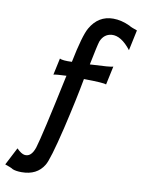

<svg xmlns="http://www.w3.org/2000/svg" viewBox="-245 -709 741 996"><g transform="rotate(10 125.0 -210.5)"><path d="M401 -605 378 -497Q326 -564 276 -560Q236 -556 219 -515Q212 -494 191 -389Q303 -394 313 -399L292 -301Q281 -308 174 -309Q155 -203 117 -41Q75 134 56 163Q20 223 -61 223Q-90 223 -108 216Q-118 209 -151 198Q-138 172 -103 105Q-78 130 -61 132Q-26 137 -8 84Q12 20 80 -302L82 -310Q29 -308 14 -304L33 -392Q47 -384 97 -386Q126 -530 150 -571Q192 -644 270 -644Q313 -644 358 -623Q368 -616 401 -605Z"/></g></svg>

Font: GFS Neohellenic Rg
Style: Bold Italic
Weight: 700
Italic angle: -12°
Designer: Designed by Takis Katsoulidis and George D. Matthiopoulos.
Foundry: Designed by Takis Katsoulidis and George D. Matthiopoulos.
Version: Version 1.0